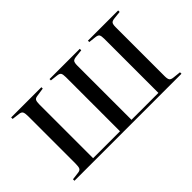

<svg xmlns="http://www.w3.org/2000/svg" viewBox="-69 -806 1100 1100"><g transform="rotate(-45 481.0 -256.5)"><path d="M50 0V-12L98 -18Q114 -20 119 -30Q124 -40 124 -66V-447Q124 -473 119 -483Q114 -493 98 -495L50 -501V-513H295V-502L242 -494Q227 -492 222 -483Q217 -474 217 -451V-16H435V-455Q435 -478 429.5 -486.5Q424 -495 405 -497L361 -502V-513H606V-501L559 -496Q540 -494 534 -486Q528 -478 528 -455V-16H746V-455Q746 -478 740.5 -486.5Q735 -495 716 -497L672 -502V-513H917V-501L870 -496Q851 -494 845 -486Q839 -478 839 -455V-58Q839 -36 845 -27.5Q851 -19 870 -17L917 -12V0Z"/></g></svg>

Font: Display Regular
Style: Regular
Weight: 400
Designer: Latin by Veronika Burian and Jose Scaglione. Greek by Irene Vlachou. Cyrillic by Vera Evstafieva.
Foundry: TypeTogether
Version: Version 3.002